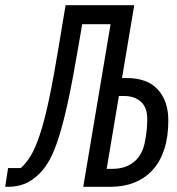

<svg xmlns="http://www.w3.org/2000/svg" viewBox="-59 -718 679 738"><path d="M-28 -72H21Q42 -91 59.5 -120Q77 -149 94.5 -201.5Q112 -254 129.5 -336.5Q147 -419 168 -547L193 -698H457L410 -418H428Q508 -418 548 -373.5Q588 -329 588 -255Q588 -192 572.5 -144.5Q557 -97 528 -65Q499 -33 458 -16.5Q417 0 366 0H261L366 -625H257L242 -538Q221 -414 203 -330.5Q185 -247 167.5 -192Q150 -137 132.5 -105Q115 -73 94 -52Q65 -23 36 -11.5Q7 0 -28 0H-39ZM373 -69Q424 -69 457 -96.5Q490 -124 499 -178L503 -202Q505 -216 506 -230.5Q507 -245 507 -260Q507 -305 482.5 -327Q458 -349 418 -349H398L351 -69Z"/></svg>

Font: IBM Plex Mono
Style: Italic
Weight: 400
Italic angle: -9°
Monospace: yes
Designer: Mike Abbink, Paul van der Laan, Pieter van Rosmalen
Foundry: Bold Monday
Version: Version 2.3